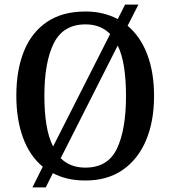

<svg xmlns="http://www.w3.org/2000/svg" viewBox="-20 -775 742 835"><path d="M166 -50Q109 -97 80 -176.5Q51 -256 51 -359Q51 -470 84 -552Q117 -634 184 -679.5Q251 -725 352 -725Q392 -725 427 -716.5Q462 -708 492 -692L524 -755H582L535 -663Q591 -616 620.5 -538Q650 -460 650 -358Q650 -247 615 -164.5Q580 -82 513.5 -36Q447 10 351 10Q270 10 210 -22L179 40H121ZM459 -627Q418 -669 352 -669Q255 -669 214 -587Q173 -505 173 -358Q173 -288 182 -232.5Q191 -177 211 -138ZM351 -46Q449 -46 488.5 -128.5Q528 -211 528 -358Q528 -427 519.5 -482.5Q511 -538 492 -577L244 -87Q285 -46 351 -46Z"/></svg>

Font: Noto Serif Khmer SemiCondensed Medium
Style: Regular
Weight: 500
Width: 4
Designer: Danh Hong and the Monotype Design Team
Foundry: Monotype Imaging Inc.
Version: Version 2.004; ttfautohint (v1.8.4.7-5d5b)